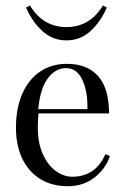

<svg xmlns="http://www.w3.org/2000/svg" viewBox="-20 -655 448 687"><path d="M373.4 -96.8Q358.9 -52.4 319 -20.6Q279 11.3 222.6 11.3Q165.3 11.3 123.4 -14.9Q81.5 -41.1 59.3 -88.3Q37.1 -135.5 37.1 -197.6Q37.1 -267.7 59.7 -319.4Q82.3 -371 123.4 -398.8Q164.5 -426.6 219.4 -426.6Q291.9 -426.6 331 -382.7Q370.2 -338.7 370.2 -249.2H117.7Q115.3 -226.6 115.3 -197.6Q115.3 -144.4 132.7 -104.8Q150 -65.3 178.6 -44Q207.3 -22.6 238.7 -22.6Q277.4 -22.6 307.3 -41.1Q337.1 -59.7 357.3 -103.2ZM116.9 -264.5H292.7Q294.4 -327.4 274.6 -369.4Q254.8 -411.3 216.1 -411.3Q178.2 -411.3 150.8 -374.2Q123.4 -337.1 116.9 -264.5ZM362.1 -628.2Q341.9 -579.8 305.2 -545.2Q268.5 -510.5 217.7 -510.5Q166.9 -510.5 130.2 -545.2Q93.5 -579.8 73.4 -628.2L87.1 -635.5Q133.9 -558.1 217.7 -558.1Q301.6 -558.1 348.4 -635.5Z"/></svg>

Font: Playfair Display
Style: Regular
Weight: 400
Designer: Claus Eggers Sørensen
Foundry: Claus Eggers Sørensen
Version: Version 1.005; ttfautohint (v1.2) -l 10 -r 42 -G 200 -x 21 -